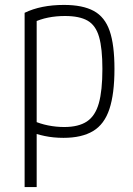

<svg xmlns="http://www.w3.org/2000/svg" viewBox="-20 -550 540 780"><path d="M80 -498Q146 -530 240 -530Q316 -530 361 -505.5Q406 -481 425.5 -424.5Q445 -368 445 -270Q445 -169 424.5 -107Q404 -45 358 -17.5Q312 10 238 10Q197 10 161.5 2.5Q126 -5 99 -16L114 -60Q143 -47 175.5 -40.5Q208 -34 241 -34Q299 -34 333 -56.5Q367 -79 381.5 -130.5Q396 -182 396 -270Q396 -353 382.5 -400Q369 -447 336 -466Q303 -485 244 -485Q208 -485 175.5 -478.5Q143 -472 114 -458L129 -489V210H80Z"/></svg>

Font: M PLUS 1 Code Light
Style: Regular
Weight: 300
Designer: Coji Morishita
Foundry: UNDERFOREST DESIGN
Version: Version 1.002